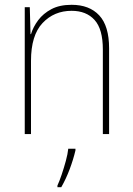

<svg xmlns="http://www.w3.org/2000/svg" viewBox="-20 -558 553 799"><path d="M278 -538Q352 -538 393 -494Q434 -450 434 -357V0H408V-352Q408 -437 373.5 -475Q339 -513 278 -513Q205 -513 157 -462Q109 -411 109 -305V0H83V-528H104L107 -416H109Q118 -446 139 -474Q160 -502 194 -520Q228 -538 278 -538ZM294 68Q285 106 270 146Q255 186 235 221H219V214Q227 197 236.5 169Q246 141 254 111.5Q262 82 264 61H294Z"/></svg>

Font: Noto Sans Lao Looped SemiCondensed Thin
Style: Regular
Weight: 100
Width: 4
Designer: Mark Frömberg, Ben Mitchell
Foundry: The Fontpad Ltd
Version: Version 1.002; ttfautohint (v1.8.4.7-5d5b)